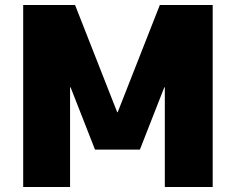

<svg xmlns="http://www.w3.org/2000/svg" viewBox="-20 -750 946 770"><path d="M641 -400H639L541 -150H361L263 -400H261V0H73V-730H281L450 -300H452L621 -730H833V0H641Z"/></svg>

Font: M PLUS 1p Black
Style: Regular
Weight: 900
Version: Version 1.061